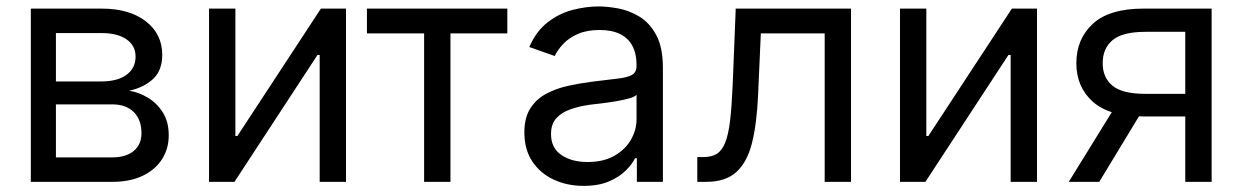

<svg xmlns="http://www.w3.org/2000/svg" viewBox="-20 -573 3915 605"><path d="M77.1 0V-545.9H299.8Q387.7 -545.9 439.5 -505.9Q491.2 -465.8 491.2 -400.4Q491.2 -350.6 461.9 -323.7Q432.6 -296.9 386.7 -287.1Q416.5 -282.7 445.3 -265.6Q474.1 -248.5 492.9 -219Q511.7 -189.5 511.7 -146.5Q511.7 -104.5 490.5 -71.3Q469.2 -38.1 429.4 -19Q389.6 0 334 0ZM156.2 -77.1H334Q377 -77.1 401.4 -97.4Q425.8 -117.7 425.8 -153.3Q425.8 -195.8 401.4 -220Q377 -244.1 334 -244.1H156.2ZM156.2 -316.4H299.8Q350.1 -316.4 378.7 -337.4Q407.2 -358.4 407.2 -394.5Q407.2 -429.2 378.7 -449Q350.1 -468.8 299.8 -468.8H156.2Z M1070.3 0H987.3V-399.9H980.5L718.8 0H638.7V-545.9H721.7V-144.5H728L991.2 -545.9H1070.3Z M1316.4 0V-467.8H1136.2V-545.9H1578.6V-467.8H1399.4V0Z M1818.8 12.7Q1767.1 12.7 1724.6 -7.1Q1682.1 -26.9 1657.2 -64.5Q1632.3 -102.1 1632.3 -155.3Q1632.3 -202.1 1650.9 -231.2Q1669.4 -260.3 1700.4 -277.1Q1731.4 -293.9 1768.8 -302.2Q1806.2 -310.5 1844.2 -315.4Q1894 -321.8 1925.3 -325.2Q1956.5 -328.6 1971.2 -336.9Q1985.8 -345.2 1985.8 -365.2V-368.2Q1985.8 -403.3 1972.9 -428Q1960 -452.6 1934.1 -465.6Q1908.2 -478.5 1869.6 -478.5Q1829.6 -478.5 1801.5 -466.3Q1773.4 -454.1 1755.4 -435.3Q1737.3 -416.5 1728 -396.5L1647.9 -424.8Q1669.4 -474.6 1705.3 -502.4Q1741.2 -530.3 1783.4 -541.5Q1825.7 -552.7 1866.7 -552.7Q1893.1 -552.7 1927.2 -546.6Q1961.4 -540.5 1993.9 -521.2Q2026.4 -502 2047.6 -463.1Q2068.8 -424.3 2068.8 -359.4V0H1986.8V-74.2H1981Q1972.7 -56.6 1952.6 -36.4Q1932.6 -16.1 1899.7 -1.7Q1866.7 12.7 1818.8 12.7ZM1831.5 -62.5Q1881.3 -62.5 1915.8 -82Q1950.2 -101.6 1968 -132.6Q1985.8 -163.6 1985.8 -197.3V-274.4Q1980.5 -268.1 1962.4 -262.9Q1944.3 -257.8 1920.9 -253.9Q1897.5 -250 1875.5 -247.3Q1853.5 -244.6 1840.3 -243.2Q1807.6 -238.8 1779.3 -229.2Q1751 -219.7 1733.6 -201.2Q1716.3 -182.6 1716.3 -150.4Q1716.3 -106.9 1748.8 -84.7Q1781.2 -62.5 1831.5 -62.5Z M2177.2 0V-78.1H2196.8Q2221.7 -78.1 2238 -87.9Q2254.4 -97.7 2264.6 -122.3Q2274.9 -147 2280.3 -190.9Q2285.6 -234.9 2288.6 -303.7L2298.3 -545.9H2661.6V0H2578.6V-467.8H2377.4L2368.7 -272.5Q2364.7 -183.1 2349.6 -122.6Q2334.5 -62 2300.3 -31Q2266.1 0 2205.6 0Z M3247.6 0H3164.6V-399.9H3157.7L2896 0H2815.9V-545.9H2898.9V-144.5H2905.3L3168.5 -545.9H3247.6Z M3797.9 0H3714.8V-472.7H3589.4Q3517.1 -472.7 3485.8 -446.5Q3454.6 -420.4 3454.6 -374Q3454.6 -328.1 3485.8 -302.7Q3517.1 -277.3 3588.4 -277.3H3750.5V-206.1H3583Q3475.6 -206.1 3423.6 -252.4Q3371.6 -298.8 3371.6 -374Q3371.6 -449.7 3423.3 -497.8Q3475.1 -545.9 3583.5 -545.9H3797.9ZM3443.8 0H3347.7L3500 -246.6H3593.3Z"/></svg>

Font: GitLab Sans
Style: Regular
Weight: 400
Designer: Rasmus Andersson
Foundry: Modifications by GitLab B.V., manufactured by rsms
Version: Version 4.000;git-c8fb6b7